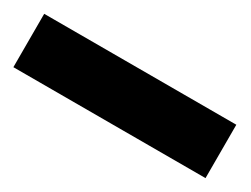

<svg xmlns="http://www.w3.org/2000/svg" viewBox="-28 -130 499 382"><g transform="rotate(30 221.0 61.5)"><path d="M440.9 0V122.6H-0.5V0Z"/></g></svg>

Font: Vazirmatn RD UI Black
Style: Regular
Weight: 900
Designer: Saber Rastikerdar
Foundry: Saber Rastikerdar
Version: Version 33.003